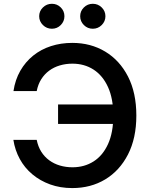

<svg xmlns="http://www.w3.org/2000/svg" viewBox="-20 -958 775 988"><path d="M352.1 9.8Q290 9.8 238 -9Q186 -27.8 146.2 -61.3Q106.4 -94.7 81.8 -139.9Q57.1 -185.1 48.8 -238.3H168.9Q175.8 -203.6 192.4 -177.2Q209 -150.9 233.4 -133.1Q257.8 -115.2 288.3 -106.2Q318.8 -97.2 353 -97.2Q414.1 -97.2 461.4 -127.2Q508.8 -157.2 535.9 -216.6Q563 -275.9 563 -363.3Q563 -450.2 535.9 -509.8Q508.8 -569.3 461.4 -599.9Q414.1 -630.4 352.5 -630.4Q318.4 -630.4 287.8 -621.3Q257.3 -612.3 233.2 -594.5Q209 -576.7 192.4 -550.5Q175.8 -524.4 168.9 -489.3H49.3Q58.1 -547.9 84.5 -593.8Q110.8 -639.6 150.9 -671.9Q190.9 -704.1 242.2 -720.7Q293.5 -737.3 352.1 -737.3Q446.8 -737.3 521.2 -692.6Q595.7 -647.9 638.7 -564.2Q681.6 -480.5 681.6 -363.3Q681.6 -247.1 638.7 -163.3Q595.7 -79.6 521.5 -34.9Q447.3 9.8 352.1 9.8ZM278.8 -320.3V-420.4H594.7V-320.3ZM457.5 -810.1Q430.7 -810.1 411.6 -829.1Q392.6 -848.1 392.6 -874.5Q392.6 -900.9 411.6 -919.7Q430.7 -938.5 457.5 -938.5Q484.4 -938.5 503.4 -919.7Q522.5 -900.9 522.5 -874.5Q522.5 -848.1 503.4 -829.1Q484.4 -810.1 457.5 -810.1ZM247.1 -810.1Q220.2 -810.1 200.9 -829.1Q181.6 -848.1 181.6 -874.5Q181.6 -900.9 200.9 -919.7Q220.2 -938.5 247.1 -938.5Q273.9 -938.5 292.7 -919.7Q311.5 -900.9 311.5 -874.5Q311.5 -848.1 292.7 -829.1Q273.9 -810.1 247.1 -810.1Z"/></svg>

Font: Inter
Style: 540
Weight: 540
Designer: Rasmus Andersson
Foundry: rsms
Version: Version 4.001;git-66647c0bb